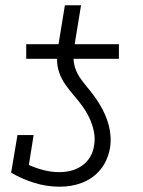

<svg xmlns="http://www.w3.org/2000/svg" viewBox="-20 -697 540 725"><path d="M429 -475H79V-530H201L225 -677H286L262 -530H429ZM206 8Q156 8 109.5 -6.5Q63 -21 22 -45L46 -187H107L89 -74Q116 -62 145 -54.5Q174 -47 205 -47Q227 -47 248.5 -52.5Q270 -58 289 -71Q308 -84 320 -104Q332 -124 335 -146Q340 -174 334.5 -200.5Q329 -227 318 -250.5Q307 -274 292 -295Q277 -316 260 -335.5Q243 -355 228 -376Q213 -397 204 -422Q195 -447 195.5 -474.5Q196 -502 201 -530H262Q258 -508 257.5 -485Q257 -462 263.5 -441.5Q270 -421 282 -403.5Q294 -386 307.5 -370Q321 -354 333.5 -337Q346 -320 357 -302Q368 -284 376.5 -264.5Q385 -245 390.5 -224.5Q396 -204 397.5 -181.5Q399 -159 395 -136Q391 -115 382.5 -95Q374 -75 360 -57.5Q346 -40 327.5 -27Q309 -14 289 -6.5Q269 1 248 4.5Q227 8 206 8Z"/></svg>

Font: Iosevka Slab Light
Style: Italic
Weight: 300
Italic angle: -9°
Monospace: yes
Designer: Belleve Invis
Foundry: Belleve Invis
Version: Version 11.1.1; ttfautohint (v1.8.3)